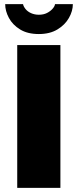

<svg xmlns="http://www.w3.org/2000/svg" viewBox="-20 -905 374 925"><path d="M63 0V-688H271V0ZM167 -741Q113 -741 77 -763Q41 -785 23 -818.5Q5 -852 5 -885H91Q93 -874 103 -861.5Q113 -849 130 -841.5Q147 -834 167 -834Q190 -834 206.5 -842.5Q223 -851 233.5 -863Q244 -875 245 -885H331Q331 -852 312 -818.5Q293 -785 256.5 -763Q220 -741 167 -741Z"/></svg>

Font: Archivo SemiCondensed Black
Style: Regular
Weight: 900
Width: 4
Designer: Hector Gatti
Foundry: Omnibus-Type
Version: Version 2.001